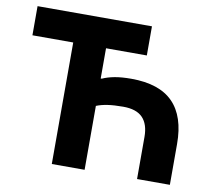

<svg xmlns="http://www.w3.org/2000/svg" viewBox="-78 -787 972 876"><g transform="rotate(10 408.5 -349.0)"><path d="M216 0V-563H27V-698H557V-563H368V-423H373Q397 -434 429 -440Q461 -446 506 -446Q636 -446 699.5 -381.5Q763 -317 763 -189V0H611V-195Q611 -254 582 -284Q553 -314 492 -314Q449 -314 419.5 -309.5Q390 -305 368 -296V0Z"/></g></svg>

Font: IBM Plex Sans Var
Style: Regular
Weight: 400
Designer: Mike Abbink, Paul van der Laan, Pieter van Rosmalen
Foundry: Bold Monday
Version: Version 3.000